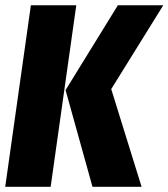

<svg xmlns="http://www.w3.org/2000/svg" viewBox="-21 -715 645 735"><path d="M-1 0 97.2 -694.8H271L172.9 0ZM333 0 230 -370.1 430.2 -694.8H604L404.8 -374L521 0Z"/></svg>

Font: Fira Sans Compressed ExtraBold
Style: Italic
Weight: 800
Width: 3
Italic angle: -8°
Designer: Carrois Corporate & Edenspiekermann AG
Foundry: Carrois Corporate GbR & Edenspiekermann AG
Version: Version 4.203;PS 004.203;hotconv 1.0.88;makeotf.lib2.5.64775